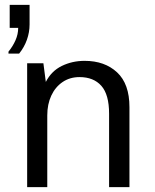

<svg xmlns="http://www.w3.org/2000/svg" viewBox="-20 -772 640 792"><path d="M15 -551V-559Q33 -581 44 -606Q55 -631 55 -657H20V-752H102V-671Q102 -639 91 -608Q80 -577 59 -551ZM92 0V-511H159L169 -434Q192 -479 235 -500Q278 -521 329 -521Q412 -521 463 -473.5Q514 -426 514 -330V0H430V-303Q430 -382 398 -418Q366 -454 308 -454Q268 -454 238 -433.5Q208 -413 191.5 -377.5Q175 -342 175 -296V0Z"/></svg>

Font: Chivo Mono Light
Style: Regular
Weight: 300
Monospace: yes
Designer: Hector Gatti
Foundry: Omnibus-Type
Version: Version 1.008